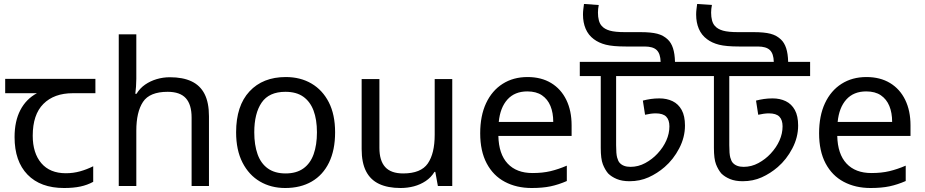

<svg xmlns="http://www.w3.org/2000/svg" viewBox="-20 -932 4633 962"><path d="M301 10Q183 10 118 -57Q53 -124 53 -245Q53 -325 82 -380.5Q111 -436 165 -465H6V-537H458V-465H345Q251 -465 197.5 -411.5Q144 -358 144 -252Q144 -165 187 -114.5Q230 -64 310 -64Q347 -64 381 -73.5Q415 -83 447 -99V-21Q418 -5 383 2.5Q348 10 301 10Z M663 -537Q663 -518 661.5 -498Q660 -478 658 -462H664Q681 -490 707 -508Q733 -526 765 -535.5Q797 -545 831 -545Q896 -545 939.5 -524.5Q983 -504 1005 -461Q1027 -418 1027 -349V0H940V-343Q940 -408 911 -440Q882 -472 820 -472Q730 -472 696.5 -421.5Q663 -371 663 -277V0H575V-760H663Z M1659 -269Q1659 -180 1628.5 -117.5Q1598 -55 1542 -22.5Q1486 10 1409 10Q1338 10 1282.5 -22.5Q1227 -55 1195 -117.5Q1163 -180 1163 -269Q1163 -402 1230 -474Q1297 -546 1412 -546Q1485 -546 1540.5 -513.5Q1596 -481 1627.5 -419.5Q1659 -358 1659 -269ZM1254 -269Q1254 -206 1270.5 -159.5Q1287 -113 1322 -88Q1357 -63 1411 -63Q1465 -63 1500 -88Q1535 -113 1551.5 -159.5Q1568 -206 1568 -269Q1568 -333 1551 -378Q1534 -423 1499.5 -447.5Q1465 -472 1410 -472Q1328 -472 1291 -418Q1254 -364 1254 -269Z M2246 -536V0H2174L2161 -71H2157Q2140 -43 2113 -25Q2086 -7 2054 1.5Q2022 10 1987 10Q1923 10 1879.5 -10.5Q1836 -31 1814 -74Q1792 -117 1792 -185V-536H1881V-191Q1881 -127 1910 -95Q1939 -63 2000 -63Q2089 -63 2123.5 -113Q2158 -163 2158 -257V-536Z M2623 -546Q2692 -546 2741.5 -516Q2791 -486 2817.5 -431.5Q2844 -377 2844 -304V-251H2477Q2479 -160 2523.5 -112.5Q2568 -65 2648 -65Q2699 -65 2738.5 -74.5Q2778 -84 2820 -102V-25Q2779 -7 2739 1.5Q2699 10 2644 10Q2568 10 2509.5 -21Q2451 -52 2418.5 -113.5Q2386 -175 2386 -264Q2386 -352 2415.5 -415Q2445 -478 2498.5 -512Q2552 -546 2623 -546ZM2622 -474Q2559 -474 2522.5 -433.5Q2486 -393 2479 -321H2752Q2752 -367 2738 -401Q2724 -435 2695.5 -454.5Q2667 -474 2622 -474Z M3472 -622V-551H3067V-205Q3067 -161 3072 -143Q3077 -125 3084 -117Q3102 -96 3139 -96Q3178 -96 3213 -115Q3248 -134 3274 -162Q3303 -193 3318.5 -228Q3334 -263 3334 -299Q3334 -331 3318 -347.5Q3302 -364 3265 -364Q3253 -364 3239 -362Q3225 -360 3212 -357L3201 -428Q3220 -433 3240.5 -436Q3261 -439 3284 -439Q3321 -439 3350 -425Q3379 -411 3395.5 -381Q3412 -351 3412 -303Q3412 -244 3383 -188.5Q3354 -133 3310 -95Q3273 -63 3229.5 -43.5Q3186 -24 3134 -24Q3097 -24 3070.5 -35Q3044 -46 3027 -63Q3011 -82 3000.5 -109Q2990 -136 2990 -191V-551H2885V-622ZM3290 -622Q3289 -663 3270.5 -681Q3252 -699 3210 -699H3116Q3051 -699 3015.5 -708Q2980 -717 2955 -736Q2928 -756 2914.5 -787.5Q2901 -819 2901 -859Q2901 -872 2902.5 -884.5Q2904 -897 2906 -912L2980 -907Q2978 -896 2977 -887.5Q2976 -879 2976 -869Q2976 -847 2980.5 -830Q2985 -813 2995 -802Q3009 -786 3035.5 -778.5Q3062 -771 3111 -771H3189Q3242 -771 3273 -763Q3304 -755 3326 -734Q3343 -718 3352 -690.5Q3361 -663 3362 -622Z M4039 -622V-551H3634V-205Q3634 -161 3639 -143Q3644 -125 3651 -117Q3669 -96 3706 -96Q3745 -96 3780 -115Q3815 -134 3841 -162Q3870 -193 3885.5 -228Q3901 -263 3901 -299Q3901 -331 3885 -347.5Q3869 -364 3832 -364Q3820 -364 3806 -362Q3792 -360 3779 -357L3768 -428Q3787 -433 3807.5 -436Q3828 -439 3851 -439Q3888 -439 3917 -425Q3946 -411 3962.5 -381Q3979 -351 3979 -303Q3979 -244 3950 -188.5Q3921 -133 3877 -95Q3840 -63 3796.5 -43.5Q3753 -24 3701 -24Q3664 -24 3637.5 -35Q3611 -46 3594 -63Q3578 -82 3567.5 -109Q3557 -136 3557 -191V-551H3452V-622ZM3857 -622Q3856 -663 3837.5 -681Q3819 -699 3777 -699H3683Q3618 -699 3582.5 -708Q3547 -717 3522 -736Q3495 -756 3481.5 -787.5Q3468 -819 3468 -859Q3468 -872 3469.5 -884.5Q3471 -897 3473 -912L3547 -907Q3545 -896 3544 -887.5Q3543 -879 3543 -869Q3543 -847 3547.5 -830Q3552 -813 3562 -802Q3576 -786 3602.5 -778.5Q3629 -771 3678 -771H3756Q3809 -771 3840 -763Q3871 -755 3893 -734Q3910 -718 3919 -690.5Q3928 -663 3929 -622Z M4321 -546Q4390 -546 4439.5 -516Q4489 -486 4515.5 -431.5Q4542 -377 4542 -304V-251H4175Q4177 -160 4221.5 -112.5Q4266 -65 4346 -65Q4397 -65 4436.5 -74.5Q4476 -84 4518 -102V-25Q4477 -7 4437 1.5Q4397 10 4342 10Q4266 10 4207.5 -21Q4149 -52 4116.5 -113.5Q4084 -175 4084 -264Q4084 -352 4113.5 -415Q4143 -478 4196.5 -512Q4250 -546 4321 -546ZM4320 -474Q4257 -474 4220.5 -433.5Q4184 -393 4177 -321H4450Q4450 -367 4436 -401Q4422 -435 4393.5 -454.5Q4365 -474 4320 -474Z"/></svg>

Font: bangla25
Style: Book
Weight: 400
Designer: Jelle Bosma - Monotype Design Team
Foundry: Monotype Imaging Inc.
Version: Version 2.003